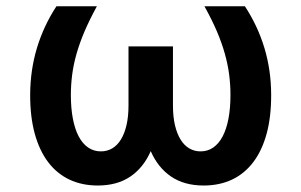

<svg xmlns="http://www.w3.org/2000/svg" viewBox="-20 -565 934 595"><path d="M280.2 -545.5Q257.5 -503.9 242 -467.7Q226.6 -431.5 217.2 -398.3Q207.7 -365.1 203.7 -333.6Q199.6 -302.2 199.6 -270.6Q199.6 -229.8 205.8 -197.3Q212 -164.8 223.9 -142.2Q235.8 -119.7 253.2 -107.8Q270.6 -95.9 292.6 -95.9Q311.8 -95.9 327.6 -105.1Q343.4 -114.3 354.6 -132.5Q365.8 -150.6 372 -177Q378.2 -203.5 378.2 -237.9V-421.2H516V-237.9Q516 -203.5 522.2 -177Q528.4 -150.6 539.6 -132.5Q550.8 -114.3 566.6 -105.1Q582.4 -95.9 601.6 -95.9Q623.6 -95.9 640.8 -107.8Q658 -119.7 669.9 -142.2Q681.8 -164.8 688 -197.3Q694.2 -229.8 694.2 -270.6Q694.2 -302.2 690.2 -333.6Q686.1 -365.1 676.8 -398.3Q667.6 -431.5 652.2 -467.7Q636.7 -503.9 613.6 -545.5H739Q778.8 -484.7 799.4 -416.4Q820 -348 820.3 -272.7Q820.7 -203.5 806.3 -150.7Q791.9 -98 764.7 -62.3Q737.6 -26.6 698.7 -8.3Q659.8 9.9 611.2 9.9Q551.1 9.9 510.3 -17.8Q469.5 -45.5 447.1 -96.6Q424.7 -45.5 383.9 -17.8Q343 9.9 283 9.9Q234.4 9.9 195.5 -8.3Q156.6 -26.6 129.4 -62.3Q102.3 -98 87.7 -150.7Q73.2 -203.5 73.5 -272.7Q73.9 -348 94.5 -416.4Q115.1 -484.7 154.8 -545.5Z"/></svg>

Font: Interop SemBd
Style: Regular
Weight: 600
Designer: Rasmus Andersson, Google, Jang Haemin
Foundry: jhaemin
Version: Version 1.008